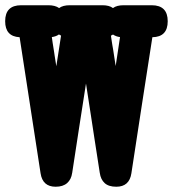

<svg xmlns="http://www.w3.org/2000/svg" viewBox="-27 -667 661 733"><path d="M431.2 -525.4Q416 -527.3 404.3 -535.2Q402.3 -534.2 400.6 -533Q398.9 -531.7 396.5 -530.8Q398.9 -514.6 400.1 -506.6Q401.4 -498.5 402.1 -493.9Q402.8 -489.3 403.6 -485.4Q404.3 -481.4 405.5 -474.1Q406.7 -466.8 408.7 -453.1Q410.6 -439.5 414.6 -415Q418.5 -442.4 422.9 -470Q427.2 -497.6 431.2 -525.4ZM206.1 -531.2Q202.1 -532.7 198.2 -535.6Q187.5 -527.8 170.9 -525.4Q172.9 -510.3 174.1 -502.9Q175.3 -495.6 176 -491.2Q176.8 -486.8 177.2 -483.2Q177.7 -479.5 179 -472.2Q180.2 -464.8 182.1 -451.4Q184.1 -438 188 -414.1Q192.4 -441.9 196.8 -470.9Q201.2 -500 206.1 -531.2ZM47.9 -524.9Q-7.3 -527.8 -7.3 -585.9Q-7.3 -647 53.7 -647H157.7Q183.6 -647 198.7 -636.2Q212.9 -647 239.3 -647H364.3Q390.1 -647 404.3 -636.2Q418.5 -647 444.8 -647H552.2Q613.3 -647 613.3 -585.9Q613.3 -525.9 554.7 -524.9Q534.2 -394.5 514.4 -265.1Q494.6 -135.7 474.6 -5.4Q466.8 45.9 417 45.9Q387.7 45.9 372.6 32Q357.4 18.1 354 -6.8V-6.3Q347.2 -50.3 342.5 -80.6Q337.9 -110.8 334.2 -134Q330.6 -157.2 327.6 -177.2Q324.7 -197.3 321 -220.5Q317.4 -243.7 312.7 -273.9Q308.1 -304.2 301.3 -348.1Q288.1 -262.7 274.7 -177.2Q261.2 -91.8 248.5 -6.3V-6.8Q245.1 18.1 229.2 32Q213.4 45.9 185.5 45.9Q135.7 45.9 127.9 -5.4Z"/></svg>

Font: Erica Type
Style: Bold
Weight: 700
Designer: Peter Wiegel
Foundry: Peter Wiegel
Version: Version 1.000 2010 initial release